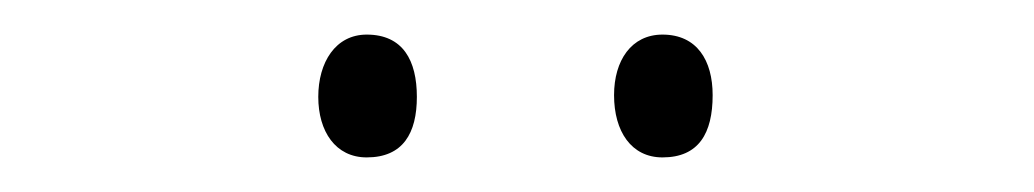

<svg xmlns="http://www.w3.org/2000/svg" viewBox="-20 -729 598 111"><path d="M164 -673C164 -653 174 -638 192 -638C213 -638 221 -652 221 -673C221 -694 213 -709 192 -709C174 -709 164 -693 164 -673ZM335 -674C335 -653 345 -638 363 -638C384 -638 392 -652 392 -674C392 -694 383 -709 363 -709C345 -709 335 -694 335 -674Z"/></svg>

Font: Noto Sans Myanmar SemiCondensed ExtraLight
Style: Regular
Weight: 200
Width: 4
Designer: Monotype Design Team
Foundry: Monotype Imaging Inc.
Version: Version 2.107